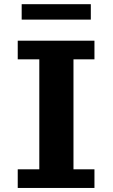

<svg xmlns="http://www.w3.org/2000/svg" viewBox="-20 -908 545 930"><path d="M65.9 2.4V-87.9H170.4V-620.6H65.9V-710.9H437.5V-620.6H335.9V-87.9H437.5V2.4ZM85 -813V-887.7H419.9V-813Z"/></svg>

Font: Comme
Style: Bold
Weight: 700
Version: Version 1.000;gftools[0.9.27]